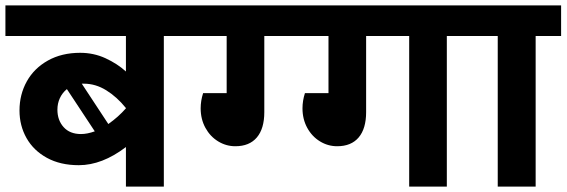

<svg xmlns="http://www.w3.org/2000/svg" viewBox="-40 -689 2092 709"><path d="M659 -556H565V0H425V-146Q337 -79 251 -79Q183 -79 133.5 -106Q84 -133 58 -179Q32 -225 32 -281Q32 -340 59 -388.5Q86 -437 137 -465.5Q188 -494 256 -494Q306 -494 349.5 -474Q393 -454 425 -425V-556H-20V-669H659ZM425 -289V-290Q392 -331 352.5 -355.5Q313 -380 270 -380H262L360 -231Q397 -257 425 -289ZM259 -194Q282 -194 310 -204L207 -360Q190 -346 181 -326.5Q172 -307 172 -284Q172 -245 195 -219.5Q218 -194 259 -194Z M1024 -556H936V-275Q936 -214 908.5 -181.5Q881 -149 829 -149Q795 -149 765.5 -167Q736 -185 718.5 -217Q701 -249 701 -289Q701 -317 710 -345H797V-556H628V-669H1024Z M1704 -556H1610V0H1471V-556H1312V-275Q1312 -214 1284.5 -181.5Q1257 -149 1205 -149Q1171 -149 1141.5 -167Q1112 -185 1094.5 -217Q1077 -249 1077 -289Q1077 -317 1086 -345H1173V-556H1004V-669H1704Z M2032 -556H1938V0H1798V-556H1684V-669H2032Z"/></svg>

Font: Martel Sans ExtraBold
Style: Regular
Weight: 800
Designer: Dan Reynolds and Mathieu Réguer
Foundry: Dan Reynolds and Mathieu Réguer
Version: Version 1.002; ttfautohint (v1.1) -l 5 -r 5 -G 72 -x 0 -D la